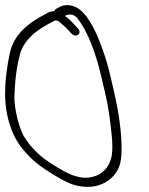

<svg xmlns="http://www.w3.org/2000/svg" viewBox="-58 -710 581 749"><path d="M-38 -330C-36 -252 -9 -171 37 -121C65 -87 99 -61 134 -39C167 -19 203 5 241 14C302 28 349 11 378 -17C404 -42 416 -72 416 -120C418 -184 406 -269 388 -347L373 -412C368 -433 363 -454 356 -476C335 -542 306 -620 266 -661C243 -686 206 -699 175 -683L160 -675C157 -673 155 -670 154 -666C145 -667 134 -664 123 -657C55 -622 -3 -579 -20 -502C-31 -449 -39 -392 -38 -330ZM-2 -324C-1 -382 5 -438 17 -487C31 -555 87 -595 147 -625C153 -629 158 -631 161 -630C171 -630 179 -620 187 -613C193 -608 201 -601 209 -592L221 -579C239 -560 265 -580 245 -600L233 -613C224 -622 217 -631 208 -638L195 -648C210 -656 228 -656 242 -641C286 -587 317 -497 337 -412L352 -348C364 -298 371 -247 376 -200C381 -157 384 -107 371 -79C362 -56 343 -34 318 -25C256 1 195 -39 148 -68C103 -95 61 -134 33 -182C12 -225 1 -278 -2 -324Z"/></svg>

Font: Stray Cat
Style: OpObl
Weight: 400
Version: Version 1.0